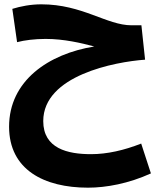

<svg xmlns="http://www.w3.org/2000/svg" viewBox="-20 -597 748 888"><path d="M678 205 633 67C554 98 476 116 401 116C293 116 180 90 180 -37C180 -248 511 -311 651 -321L634 -480H589C473 -480 362 -577 171 -577C122 -577 76 -568 37 -556L59 -402C93 -411 141 -417 191 -417C276 -417 356 -398 416 -382C205 -348 22 -224 22 -11C22 188 184 271 387 271C471 271 575 252 678 205Z"/></svg>

Font: Noto Sans Arabic UI Extra
Style: Regular
Weight: 800
Designer: Nadine Chahine - Monotype Design Team
Foundry: Monotype Imaging Inc.
Version: Version 1.900